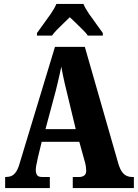

<svg xmlns="http://www.w3.org/2000/svg" viewBox="-20 -951 697 971"><path d="M6 0V-56H11Q26 -56 38.5 -61.5Q51 -67 61.5 -82.5Q72 -98 80 -127L258 -714H409L580 -118Q587 -96 597 -82Q607 -68 620 -62Q633 -56 648 -56H657V0H348V-56H382Q395 -56 405.5 -63Q416 -70 416 -89Q416 -98 414.5 -107.5Q413 -117 411 -126Q409 -135 407 -140L381 -234H191L172 -156Q171 -148 168 -136.5Q165 -125 163 -113Q161 -101 161 -91Q161 -75 167.5 -65.5Q174 -56 192 -56H232V0ZM210 -298H363L317 -489Q312 -510 307 -530.5Q302 -551 298 -572Q294 -593 290 -614Q286 -593 281 -572Q276 -551 271.5 -531Q267 -511 262 -492ZM167 -784Q180 -803 199.5 -829Q219 -855 237.5 -882Q256 -909 265 -931H402Q411 -909 429.5 -882Q448 -855 467.5 -829Q487 -803 500 -784V-771H424Q419 -780 401.5 -797.5Q384 -815 365 -833.5Q346 -852 333 -864Q320 -851 302 -834Q284 -817 268 -800.5Q252 -784 243 -771H167Z"/></svg>

Font: Noto Serif Khmer ExtraCondensed Black
Style: Regular
Weight: 900
Width: 2
Designer: Danh Hong and the Monotype Design Team
Foundry: Monotype Imaging Inc.
Version: Version 2.004